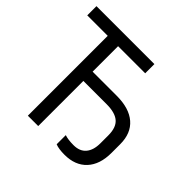

<svg xmlns="http://www.w3.org/2000/svg" viewBox="-177 -896 1088 1088"><g transform="rotate(45 367.0 -352.0)"><path d="M476.1 9.8Q429.2 9.8 402.8 -1V-74.2Q429.7 -64.9 474.1 -64.9Q523.4 -64.9 548.8 -95.2Q574.2 -125.5 574.2 -180.2V-244.1Q574.2 -306.6 542.2 -334.2Q510.3 -361.8 441.9 -361.8H255.9V0H172.9V-640.1H8.8V-713.9H473.1V-640.1H255.9V-436H449.2Q549.3 -436 603.3 -389.4Q657.2 -342.8 657.2 -255.9V-186Q657.2 -93.3 609.4 -41.7Q561.5 9.8 476.1 9.8Z"/></g></svg>

Font: HunimalSansv1.5
Style: Regular
Weight: 400
Foundry: Ascender Corporation
Version: Version 1.10